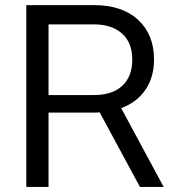

<svg xmlns="http://www.w3.org/2000/svg" viewBox="-20 -739 697 759"><path d="M84 0V-718.8H351.6Q462.9 -718.8 525.9 -660.6Q588.9 -602.5 588.9 -503.9Q588.9 -433.6 554.7 -383.8Q520.5 -334 459 -311.5L627 0H533.2L374 -294.9Q366.2 -293.9 351.6 -293.9H171.9V0ZM171.9 -363.3H351.6Q423.8 -363.3 463.4 -399.9Q502.9 -436.5 502.9 -503.9Q502.9 -570.3 462.4 -606.4Q421.9 -642.6 351.6 -642.6H171.9Z"/></svg>

Font: Min Sans
Style: Regular
Weight: 400
Designer: Jinseong-Kim, NotoSansCJK, Nunito
Foundry: Jinseong-Kim
Version: Version 1.400;Glyphs 3.1.2 (3151)